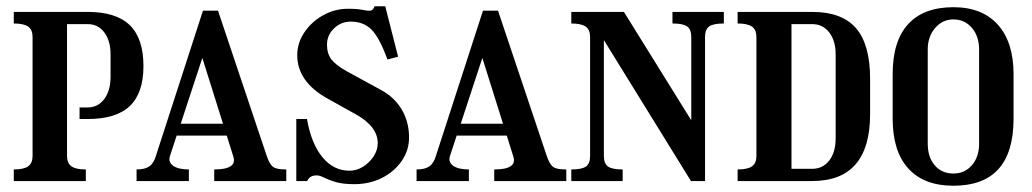

<svg xmlns="http://www.w3.org/2000/svg" viewBox="-20 -578 3296 613"><path d="M24 -37Q56 -37 70 -47Q84 -57 84 -80V-460Q84 -483 70 -493Q56 -503 24 -503V-540H260Q351 -540 394.5 -497.5Q438 -455 438 -367Q438 -281 394.5 -239.5Q351 -198 260 -198H234V-235H260Q293 -235 313 -262Q333 -289 333 -333V-404Q333 -448 313 -474.5Q293 -501 260 -501H194V-80Q194 -57 208 -47Q222 -37 254 -37V0H24Z M523 -81Q516 -61 532.5 -49Q549 -37 583 -37V0H416V-37Q443 -37 457 -47Q471 -57 478 -81L628 -544H676L832 -79Q841 -53 852 -45Q863 -37 894 -37V0H664V-37Q738 -37 725 -78L704 -145H544ZM557 -183H692L626 -393Z M1091 -550Q1121 -550 1137.5 -546.5Q1154 -543 1162.5 -544Q1171 -545 1176 -558H1210L1251 -397L1217 -388Q1192 -457 1166.5 -483Q1141 -509 1100 -509Q1069 -509 1046.5 -487.5Q1024 -466 1024 -435Q1024 -407 1038 -388.5Q1052 -370 1088 -350L1196 -291Q1239 -268 1262.5 -228.5Q1286 -189 1286 -139Q1286 -98 1262.5 -64Q1239 -30 1199.5 -10Q1160 10 1111 10Q1074 10 1051 3Q1028 -4 1014.5 -11Q1001 -18 991 -18Q968 -18 961 0H926V-198H960Q974 -119 1009.5 -76Q1045 -33 1096 -33Q1119 -33 1139.5 -46Q1160 -59 1173 -79Q1186 -99 1186 -121Q1186 -174 1116 -213L1028 -262Q929 -316 929 -402Q929 -441 952 -475Q975 -509 1012 -529.5Q1049 -550 1091 -550Z M1417 -81Q1410 -61 1426.5 -49Q1443 -37 1477 -37V0H1310V-37Q1337 -37 1351 -47Q1365 -57 1372 -81L1522 -544H1570L1726 -79Q1735 -53 1746 -45Q1757 -37 1788 -37V0H1558V-37Q1632 -37 1619 -78L1598 -145H1438ZM1451 -183H1586L1520 -393Z M1864 -80V-460Q1864 -483 1850 -493Q1836 -503 1804 -503V-540H1972L2187 -194V-460Q2187 -484 2174 -493.5Q2161 -503 2127 -503V-540H2291V-503Q2257 -503 2244 -493.5Q2231 -484 2231 -460V0H2186L1908 -450V-80Q1908 -56 1921 -46.5Q1934 -37 1968 -37V0H1804V-37Q1838 -37 1851 -46.5Q1864 -56 1864 -80Z M2335 -37Q2367 -37 2381 -47Q2395 -57 2395 -80V-460Q2395 -483 2381 -493Q2367 -503 2335 -503V-540H2573Q2668 -540 2713 -488Q2758 -436 2758 -326V-214Q2758 0 2573 0H2335ZM2573 -501H2507V-39H2573Q2607 -39 2627.5 -65.5Q2648 -92 2648 -136V-404Q2648 -448 2627.5 -474.5Q2607 -501 2573 -501Z M3024 -555Q3116 -555 3166 -499Q3216 -443 3216 -341V-199Q3216 15 3024 15Q2930 15 2880 -40Q2830 -95 2830 -199V-341Q2830 -447 2879.5 -501Q2929 -555 3024 -555ZM3024 -24Q3060 -24 3083 -50.5Q3106 -77 3106 -119V-420Q3106 -462 3083 -489Q3060 -516 3024 -516Q2989 -516 2965.5 -488.5Q2942 -461 2942 -420V-119Q2942 -76 2964.5 -50Q2987 -24 3024 -24Z"/></svg>

Font: Girassol
Style: Regular
Weight: 400
Width: 3
Designer: Liam Spradlin
Version: Version 1.004